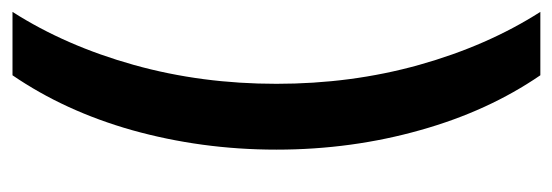

<svg xmlns="http://www.w3.org/2000/svg" viewBox="-316 -466 906 315"><g transform="rotate(-90 137.5 -309.0)"><path d="M188 -543C209 -618 238 -684 275 -742H171C132 -685 102 -620 81 -546C60 -471 49 -392 49 -309C49 -226 60 -147 81 -73C102 2 132 67 171 124H275C238 66 209 0 188 -75C167 -150 157 -228 157 -309C157 -390 167 -468 188 -543Z"/></g></svg>

Font: Argentum Sans
Style: Regular
Weight: 400
Designer: Julieta Ulanovsky
Foundry: Julieta Ulanovsky
Version: Version 5.001;March 29, 2019;FontCreator 11.5.0.2425 64-bit